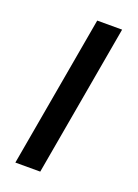

<svg xmlns="http://www.w3.org/2000/svg" viewBox="-106 -561 438 609"><g transform="rotate(20 112.5 -256.0)"><path d="M25 0 115 -512H199L109 0Z"/></g></svg>

Font: DM Sans 12pt
Style: Italic
Weight: 400
Italic angle: -10°
Version: Version 4.004;gftools[0.9.30]